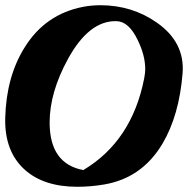

<svg xmlns="http://www.w3.org/2000/svg" viewBox="-22 -715 722 735"><path d="M677 -435Q664 -273 600 -165Q522 -34 378 -9Q326 0 274 0Q145 0 72 -66Q-5 -136 -2 -263Q2 -421 72 -533Q151 -661 297 -689Q329 -695 362 -695Q484 -695 579 -628Q686 -553 677 -435ZM530 -415Q534 -436 534 -450Q534 -503 505 -562Q471 -633 424 -634Q319 -637 238 -489Q168 -361 168 -246Q168 -88 297 -64Q483 -175 530 -415Z"/></svg>

Font: To Be Continued
Style: Regular
Weight: 400
Version: Macromedia Fontographer 4.1.4 9/2/97